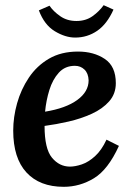

<svg xmlns="http://www.w3.org/2000/svg" viewBox="-20 -710 512 741"><path d="M281 -511Q342 -511 384.5 -482.5Q427 -454 427 -389Q427 -348 401.5 -319Q376 -290 334.5 -271Q293 -252 245 -241Q197 -230 152 -224Q152 -136 180.5 -101.5Q209 -67 250 -67Q270 -67 295.5 -75.5Q321 -84 346.5 -107Q372 -130 391 -171L439 -147Q397 -55 342.5 -22Q288 11 226 11Q133 11 82 -44.5Q31 -100 31 -206Q31 -258 46 -311.5Q61 -365 91.5 -410.5Q122 -456 169 -483.5Q216 -511 281 -511ZM269 -456Q231 -456 207 -429.5Q183 -403 170.5 -362.5Q158 -322 154 -279Q234 -292 278 -324Q322 -356 322 -400Q321 -427 306 -441.5Q291 -456 269 -456ZM270 -565Q232 -565 191.5 -589.5Q151 -614 130 -670L171 -688Q186 -666 212.5 -647.5Q239 -629 275 -629Q311 -629 337 -647.5Q363 -666 380 -690L418 -673Q393 -617 355 -591Q317 -565 270 -565Z"/></svg>

Font: Lora SemiBold
Style: Italic
Weight: 600
Italic angle: -3°
Designer: Olga Karpushina, Alexei Vanyashin (Cyrillic)
Foundry: Cyreal
Version: Version 3.011; ttfautohint (v1.8.4.7-5d5b)